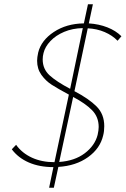

<svg xmlns="http://www.w3.org/2000/svg" viewBox="-20 -772 586 895"><path d="M546 -603 528 -582Q504 -607 468 -622.5Q432 -638 389 -640L327 -347Q394 -312 430 -276Q466 -240 466 -184Q466 -160 461 -141Q447 -80 390.5 -39.5Q334 1 252 6L231 103H209L229 7Q164 7 114.5 -14.5Q65 -36 35 -76L55 -97Q83 -58 129 -37Q175 -16 234 -16L301 -331Q249 -359 221 -377Q193 -395 173 -423Q153 -451 153 -489Q153 -504 158 -527Q172 -584 231 -623Q290 -662 371 -663L390 -752H413L394 -663Q441 -660 480.5 -644.5Q520 -629 546 -603ZM179 -495Q179 -450 211.5 -420.5Q244 -391 307 -358L366 -641Q318 -640 279 -623.5Q240 -607 215 -580.5Q190 -554 183 -525Q179 -510 179 -495ZM440 -180Q440 -227 409 -258.5Q378 -290 321 -320L256 -17Q328 -22 375 -57.5Q422 -93 435 -143Q440 -165 440 -180Z"/></svg>

Font: Ysabeau Extralight
Style: Italic
Weight: 200
Italic angle: -12°
Designer: Christian Thalmann (Catharsis Fonts)
Version: Version 0.003